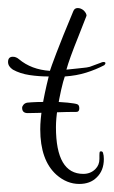

<svg xmlns="http://www.w3.org/2000/svg" viewBox="-66 -435 282 477"><path d="M131 22Q100 22 74 -1Q34 -37 34 -114Q34 -137 39 -169Q44 -201 55 -245Q31 -245 7.5 -248.5Q-16 -252 -34 -262Q-46 -270 -46 -281Q-46 -294 -34 -294Q-26 -294 -19 -288Q12 -262 58 -259Q60 -266 74 -303Q88 -340 116 -407Q119 -415 127 -415Q135 -415 142 -409Q149 -402 149 -396L129 -345Q106 -288 99 -262L128 -265Q134 -266 141.5 -266.5Q149 -267 157 -269Q168 -273 174.5 -275.5Q181 -278 184 -279Q188 -281 191 -281Q196 -281 196 -278Q196 -276 193 -273Q172 -262 148 -254.5Q124 -247 95 -245Q91 -234 86 -212Q81 -190 77 -165Q73 -140 73 -119Q73 -3 141 -3Q159 -3 171 -15Q181 -25 181 -40V-49Q181 -57 182 -58Q183 -59 185 -59Q189 -59 190 -55Q192 -49 192 -40Q192 -11 174 6Q158 22 131 22ZM3 -154Q-11 -154 -11 -167Q-11 -171 -7.5 -175Q-4 -179 2 -180Q12 -181 26 -181.5Q40 -182 60 -182Q83 -182 102 -180Q121 -178 126 -176Q131 -174 131 -166Q131 -157 124 -157Q101 -157 74.5 -156Q48 -155 28 -154.5Q8 -154 3 -154Z"/></svg>

Font: Puppies Play
Style: Regular
Weight: 400
Designer: Robert E. Leuschke
Foundry: Robert E. Leuschke
Version: Version 1.010; ttfautohint (v1.8.3)